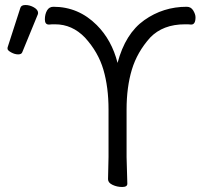

<svg xmlns="http://www.w3.org/2000/svg" viewBox="-20 -737 800 766"><path d="M61 -705Q64 -717 81.5 -717Q99 -717 115.5 -707.5Q132 -698 132 -685Q132 -682 131 -680L69 -529Q66 -520 52.5 -520Q39 -520 24.5 -528Q10 -536 10 -542.5Q10 -549 11 -550ZM411 -22 413 -111V-300Q413 -389 392.5 -459Q372 -529 319 -587Q268 -640 200 -640Q194 -640 188 -640Q182 -640 176 -639H175Q159 -639 159 -659.5Q159 -680 167.5 -695Q176 -710 193 -710Q293 -710 366 -637Q426 -577 449 -486Q480 -603 555.5 -656.5Q631 -710 725 -710Q742 -710 751 -695Q760 -680 760 -668Q760 -639 743 -639H742Q736 -640 730 -640Q724 -640 718 -640Q630 -640 579 -587Q527 -529 506 -459Q485 -389 485 -300V-110L488 -4Q488 9 467.5 9Q447 9 429 0.5Q411 -8 411 -22Z"/></svg>

Font: LXGW Bright GB
Style: Regular
Weight: 400
Designer: Christian Thalmann (Catharsis Fonts)
Foundry: LXGW / Christian Thalmann (Catharsis Fonts) / Fontworks Inc.
Version: Version 5.510